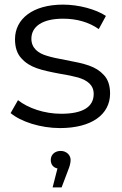

<svg xmlns="http://www.w3.org/2000/svg" viewBox="-20 -550 529 832"><path d="M26 -60C70 -23 155 5 240 5C376 5 457 -53 457 -145C457 -179 448 -206 430 -225C394 -264 348 -274 264 -290C230 -296 203 -302 184 -308C145 -319 116 -342 116 -382C116 -434 162 -469 253 -469C313 -469 365 -454 408 -424L439 -481C395 -510 321 -530 253 -530C122 -530 45 -468 45 -380C45 -345 54 -317 73 -297C109 -257 157 -246 242 -230C274 -225 300 -219 319 -214C358 -202 386 -182 386 -143C386 -88 341 -57 245 -57C173 -57 102 -81 58 -116ZM229 180 208 262H247L275 188C282 171 286 156 286 143C286 122 268 104 243 104C218 104 200 120 200 143C200 162 210 176 229 180Z"/></svg>

Font: Malon Grotesk
Style: Regular
Weight: 400
Designer: Julieta Ulanovsky
Foundry: Julieta Ulanovsky
Version: Version 7.200